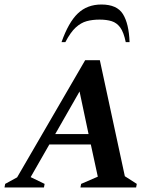

<svg xmlns="http://www.w3.org/2000/svg" viewBox="-48 -832 702 852"><path d="M-28 0 -25 -16 28 -45 330 -565H395L506 -50L559 -16L556 0H309L312 -16L386 -48L355 -191H171L88 -46L150 -16L147 0ZM197 -237H345L305 -426ZM225 -645Q256 -733 297.5 -772.5Q339 -812 402 -812Q471 -812 497.5 -769.5Q524 -727 527 -645H510Q501 -689 485.5 -710Q470 -731 447.5 -738Q425 -745 394 -745Q362 -745 336.5 -738Q311 -731 288 -710Q265 -689 242 -645Z"/></svg>

Font: Spectral SC SemiBold
Style: Italic
Weight: 600
Italic angle: -10°
Designer: Jean-Baptiste Levee
Foundry: Production Type
Version: Version 2.001